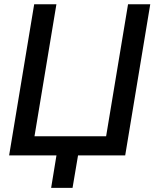

<svg xmlns="http://www.w3.org/2000/svg" viewBox="-20 -748 743 924"><path d="M582.5 0H23.9L144.5 -727.5H251.5L146 -92.3H490.7L596.2 -727.5H703.1ZM226.1 156.2 256.8 -31.2H360.8L329.1 156.2Z"/></svg>

Font: Inter Display Medium
Style: Italic
Weight: 500
Italic angle: -9.39999°
Designer: Rasmus Andersson
Foundry: rsms
Version: Version 4.000;git-a52131595